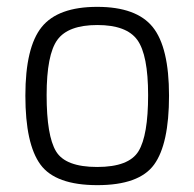

<svg xmlns="http://www.w3.org/2000/svg" viewBox="-20 -530 567 560"><path d="M54 -251Q54 -392 101.5 -451Q149 -510 263.5 -510Q378 -510 425.5 -451Q473 -392 473 -251Q473 -110 429.5 -50Q386 10 264 10Q142 10 98 -50Q54 -110 54 -251ZM116 -252.5Q116 -134 143.5 -88.5Q171 -43 263.5 -43Q356 -43 384 -89Q412 -135 412 -252.5Q412 -370 380.5 -413.5Q349 -457 264 -457Q179 -457 147.5 -414Q116 -371 116 -252.5Z"/></svg>

Font: Titillium Web Light
Style: Regular
Weight: 300
Version: Version 1.002;PS 57.000;hotconv 1.0.70;makeotf.lib2.5.55311